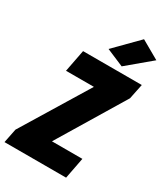

<svg xmlns="http://www.w3.org/2000/svg" viewBox="-285 -1056 1005 1156"><g transform="rotate(30 217.5 -478.5)"><path d="M-55.2 0H373L401.4 -147H189.9L467.3 -606.4L488.8 -710.9H80.6L50.8 -557.1H244.6L-35.6 -97.7ZM327.6 -747.6 490.2 -883.8 362.8 -956.5 207 -798.8Z"/></g></svg>

Font: Roboto Flex Super Cond Black
Style: Italic
Weight: 900
Width: 3
Italic angle: -10°
Designer: Berlow after Robertson
Foundry: Google
Version: Version 3.200;Glyphs 3.3 (3311)